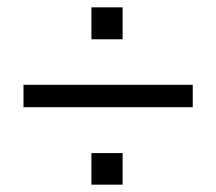

<svg xmlns="http://www.w3.org/2000/svg" viewBox="-20 -547 589 523"><path d="M44 -255V-316H505V-255ZM229 -44V-130H314V-44ZM229 -440V-527H314V-440Z"/></svg>

Font: Nunito Sans 10pt SemiCondensed
Style: Regular
Weight: 400
Width: 4
Designer: Vernon Adams
Foundry: Vernon Adams
Version: Version 3.101;gftools[0.9.27]